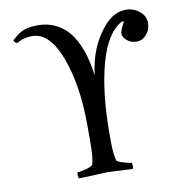

<svg xmlns="http://www.w3.org/2000/svg" viewBox="-75 -721 755 794"><g transform="rotate(-10 302.0 -323.5)"><path d="M264.2 -591.3Q316.4 -526.4 331.1 -405.3Q345.7 -527.8 416 -606Q456.1 -650.4 504.9 -650.4Q537.1 -650.4 561.5 -630.4Q585.9 -610.4 585.9 -581.5Q585.9 -552.7 568.4 -532.7Q550.8 -512.7 527.3 -512.7Q503.9 -512.7 486.3 -527.3Q468.8 -542 470.2 -557.6Q471.7 -573.2 486.3 -598.6Q490.2 -605.5 484.4 -605.5Q481.4 -605.5 477.5 -603.5Q414.1 -567.4 381.8 -446.8Q349.6 -326.2 349.6 -158.2V-126Q349.6 -75.2 357.4 -44.9Q359.4 -38.1 384.3 -30.8Q409.2 -23.4 418 -23.4Q420.9 -23.4 421.4 -12.7Q421.9 -2 419.9 2.9Q322.3 -2 315.4 -2Q308.6 -2 194.3 2.9Q190.4 -1 190.4 -12.2Q190.4 -23.4 194.3 -23.4Q207 -23.4 231 -30.3Q254.9 -37.1 257.8 -44.9Q265.6 -75.2 265.6 -138.7V-207Q265.6 -375 221.7 -492.7Q177.7 -610.4 104.5 -610.4Q67.4 -610.4 40 -592.8Q28.3 -595.7 25.4 -606.4Q50.8 -630.9 73.2 -640.6Q95.7 -650.4 136.7 -650.4Q177.7 -650.4 210.9 -633.3Q244.1 -616.2 264.2 -591.3Z"/></g></svg>

Font: CrimsonText-Roman
Style: Roman
Weight: 400
Version: Version 0.13